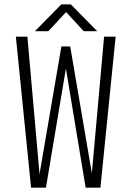

<svg xmlns="http://www.w3.org/2000/svg" viewBox="-20 -870 610 890"><path d="M430.5 -725.5H368L286.5 -814L204 -725.5H142L264 -849.5H308.5ZM124 0 53.5 -700H107L163.5 -60V-58.5L164.5 -70.5L264.5 -654.5H305.5L405 -71.5L405.5 -64L462.5 -700H516L445.5 0H377L285.5 -552.5L193 0Z"/></svg>

Font: League Mono Narrow UltraLight
Style: Regular
Weight: 200
Width: 3
Designer: Tyler Finck
Foundry: The League of Moveable Type / Tyler Finck
Version: Version 2.210